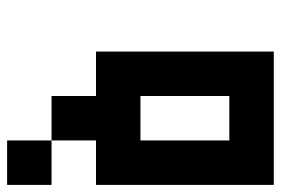

<svg xmlns="http://www.w3.org/2000/svg" viewBox="-145 -520 790 540"><g transform="rotate(-90 250.0 -250.0)"><path d="M125 -625V-500H0V-625ZM250 -500V-375H375V125H0V-375H125V-500ZM125 -250V0H250V-250Z"/></g></svg>

Font: Bytesized
Style: Regular
Weight: 400
Monospace: yes
Designer: baltdev
Version: Version 1.000